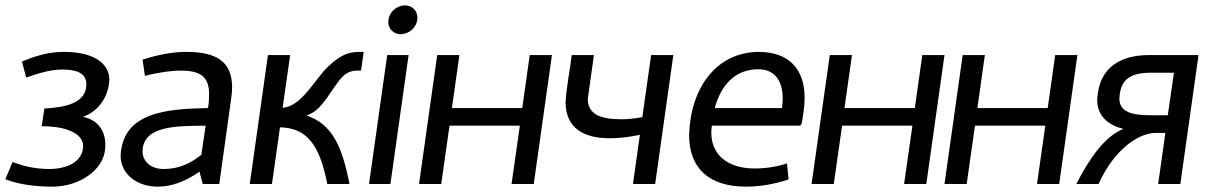

<svg xmlns="http://www.w3.org/2000/svg" viewBox="-31 -688 4538 718"><path d="M378 -389C378 -449 323 -494 208 -494C146 -494 95 -476 51 -458L67 -398C102 -410 153 -428 201 -428C252 -428 292 -417 292 -372C291 -304 219 -287 135 -282L125 -216C221 -216 280 -187 280 -141C277 -81 219 -57 155 -56C92 -56 49 -70 16 -82L-11 -18C32 0 96 10 165 10C268 10 351 -53 361 -122C362 -130 363 -138 363 -146C363 -203 331 -241 279 -251C332 -270 374 -319 378 -389Z M738 -218 722 -109C683 -79 642 -56 580 -56C536 -56 502 -82 502 -123C505 -218 627 -217 738 -218ZM665 -494C616 -494 562 -484 502 -465L511 -404C544 -414 605 -424 645 -424C724 -424 751 -397 751 -334C751 -319 750 -303 747 -284C585 -281 429 -266 420 -107C420 -36 482 10 559 10C610 10 662 -9 715 -46L727 0H789L833 -316C835 -332 837 -347 837 -361C837 -456 781 -494 665 -494Z M1312 -494C1267 -494 1237 -478 1194 -437C1146 -391 1097 -290 1026 -285L1054 -482H971L903 0H986L1016 -212C1108 -209 1162 -160 1193 0H1276C1249 -137 1213 -224 1115 -256C1169 -273 1196 -333 1231 -378C1252 -410 1276 -424 1303 -424H1319L1329 -494Z M1530 -622C1530 -648 1510 -668 1483 -668C1451 -667 1422 -642 1421 -606C1421 -580 1441 -560 1468 -560C1500 -561 1529 -586 1530 -622ZM1417 -482 1349 0H1429L1497 -482Z M1913 -218 1882 0H1965L2033 -482H1950L1922 -284H1659L1687 -482H1604L1536 0H1619L1650 -218Z M2167 -318 2190 -482H2107C2100 -423 2088 -368 2084 -306C2084 -207 2155 -171 2248 -171C2307 -171 2362 -184 2362 -184L2336 0H2419L2487 -482H2404L2371 -250C2371 -250 2334 -242 2292 -242C2220 -242 2167 -258 2167 -318Z M2896 -320C2896 -309 2895 -296 2893 -284H2642C2664 -366 2715 -429 2805 -429C2869 -429 2896 -382 2896 -320ZM2546 -183C2546 -59 2620 10 2759 10C2811 10 2863 1 2918 -17L2912 -77C2873 -64 2832 -58 2791 -58C2690 -58 2629 -109 2629 -192C2629 -200 2630 -209 2631 -218H2962L2968 -229C2972 -258 2978 -291 2978 -322C2978 -428 2921 -494 2805 -494C2647 -492 2551 -359 2546 -183Z M3381 -218 3350 0H3433L3501 -482H3418L3390 -284H3127L3155 -482H3072L3004 0H3087L3118 -218Z M3878 -218 3847 0H3930L3998 -482H3915L3887 -284H3624L3652 -482H3569L3501 0H3584L3615 -218Z M4299 -416H4359L4336 -257H4276C4207 -257 4155 -266 4155 -320C4159 -410 4219 -418 4299 -416ZM4072 -315C4072 -252 4116 -219 4170 -206C4098 -177 4042 -93 3994 0H4077C4141 -140 4235 -191 4290 -191H4327L4300 0H4383L4451 -482H4274C4168 -484 4078 -443 4072 -315Z"/></svg>

Font: Cantarell
Style: Oblique
Weight: 400
Italic angle: -8°
Designer: Dave Crossland
Version: Version 0.024